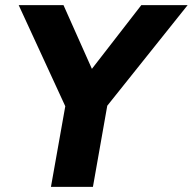

<svg xmlns="http://www.w3.org/2000/svg" viewBox="-20 -730 753 750"><path d="M713 -710 399 -317 343 0H179L235 -315L53 -710H228L339 -461L532 -710Z"/></svg>

Font: Livvic
Style: Bold Italic
Weight: 700
Italic angle: -10°
Designer: Jacques Le Bailly, Baron von Fonthausen
Version: Version 1.001; ttfautohint (v1.8.2)